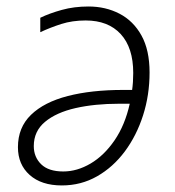

<svg xmlns="http://www.w3.org/2000/svg" viewBox="-20 -561 538 591"><path d="M170.4 9.8Q107.4 9.8 71.3 -22.5Q35.2 -54.7 35.2 -107.9Q35.2 -168.5 75.4 -207.5Q115.7 -246.6 188.5 -265.4Q261.2 -284.2 359.4 -284.2H386.7Q388.2 -294.4 389.2 -308.6Q390.1 -322.8 390.1 -336.4Q390.1 -414.1 351.6 -456.1Q313 -498 243.7 -498Q202.6 -498 168.5 -487.1Q134.3 -476.1 104 -461.9V-506.3Q132.3 -520 170.2 -530.5Q208 -541 252.4 -541Q305.2 -541 347.9 -518.8Q390.6 -496.6 415.5 -451.7Q440.4 -406.7 440.4 -337.9Q440.4 -268.6 420.4 -206.1Q400.4 -143.6 364.3 -95Q328.1 -46.4 278.8 -18.3Q229.5 9.8 170.4 9.8ZM174.8 -33.2Q217.3 -33.2 258.8 -57.6Q300.3 -82 332.5 -128.9Q364.7 -175.8 379.4 -241.7H346.7Q272 -241.7 212.6 -228.3Q153.3 -214.8 118.7 -186Q84 -157.2 84 -111.3Q84 -77.6 106.7 -55.4Q129.4 -33.2 174.8 -33.2Z"/></svg>

Font: Open Sans Light
Style: Italic
Weight: 300
Italic angle: -12°
Designer: Monotype Design Team
Foundry: Monotype Imaging Inc.
Version: Version 3.003; ttfautohint (v1.8.4)